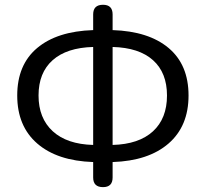

<svg xmlns="http://www.w3.org/2000/svg" viewBox="-20 -767 856 800"><path d="M449.2 -571.3V-163.1Q558.6 -166 617.2 -219.7Q675.8 -273.4 675.8 -369.1Q675.8 -463.9 617.7 -516.1Q559.6 -568.4 449.2 -571.3ZM368.2 -163.1V-571.3Q257.8 -568.4 199.2 -516.1Q140.6 -463.9 140.6 -369.1Q140.6 -274.4 199.7 -220.2Q258.8 -166 368.2 -163.1ZM368.2 -641.6V-707Q368.2 -747.1 409.2 -747.1Q449.2 -747.1 449.2 -707V-641.6Q599.6 -636.7 682.6 -566.9Q765.6 -497.1 765.6 -369.1Q765.6 -241.2 682.1 -168.9Q598.6 -96.7 449.2 -91.8V-27.3Q449.2 12.7 409.2 12.7Q368.2 12.7 368.2 -27.3V-91.8Q218.8 -96.7 135.3 -168.9Q51.8 -241.2 51.8 -369.1Q51.8 -497.1 134.8 -566.9Q217.8 -636.7 368.2 -641.6Z"/></svg>

Font: GenSenMaruGothic TW TTF Regular
Style: Regular
Weight: 400
Version: Version 1.301